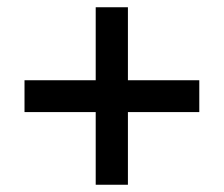

<svg xmlns="http://www.w3.org/2000/svg" viewBox="-20 -615 611 524"><path d="M241.2 -309.1H46.9V-396H241.2V-595.2H329.1V-396H523.9V-309.1H329.1V-110.8H241.2Z"/></svg>

Font: Open Sans Semibold
Style: Regular
Weight: 600
Foundry: Ascender Corporation
Version: Version 1.10; ttfautohint (v1.5.65-e2d9)